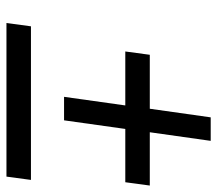

<svg xmlns="http://www.w3.org/2000/svg" viewBox="-58 -728 657 580"><g transform="rotate(90 270.0 -437.5)"><path d="M379 -562H540L530 -488H369L343 -303H272L298 -488H135L145 -562H308L334 -746H405ZM513 -129H49L59 -203H523Z"/></g></svg>

Font: Arsenal
Style: Bold Italic
Weight: 700
Italic angle: -9.10001°
Designer: Andrij Shevchenko
Foundry: Stairsfor
Version: Version 2.001;PS 002.001;hotconv 1.0.88;makeotf.lib2.5.64775